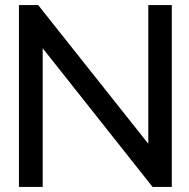

<svg xmlns="http://www.w3.org/2000/svg" viewBox="-20 -729 750 760"><path d="M660 -709V11H584L149 -538V11H55V-709H131L567 -160V-709Z"/></svg>

Font: AtCorfu Sans
Style: AtCorfu Sans Regular
Weight: 400
Designer: Kostas Teopoulos
Foundry: Kostas Teopoulos
Version: Version 1.00 July 8, 2025, initial release